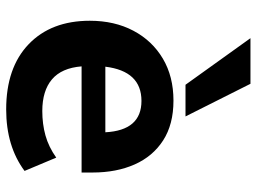

<svg xmlns="http://www.w3.org/2000/svg" viewBox="-122 -678 811 606"><g transform="rotate(90 283.0 -374.5)"><path d="M325 11Q193 11 119 -60Q45 -131 45 -253Q45 -331 76.5 -390.5Q108 -450 164.5 -483.5Q221 -517 297 -517Q372 -517 422.5 -484.5Q473 -452 498.5 -394.5Q524 -337 524 -262V-227H189Q194 -164 230 -133.5Q266 -103 330 -103Q371 -103 407 -113Q443 -123 477 -147L519 -47Q441 11 325 11ZM298 -416Q204 -416 190 -302H397Q391 -416 298 -416ZM247 -555 100 -760H244L347 -555Z"/></g></svg>

Font: Mulish ExtraBold
Style: Regular
Weight: 800
Designer: Vernon Adams
Foundry: Vernon Adams
Version: Version 3.603; ttfautohint (v1.8.3)